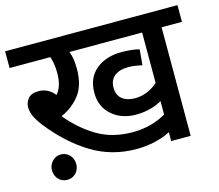

<svg xmlns="http://www.w3.org/2000/svg" viewBox="-97 -746 1050 921"><g transform="rotate(-15 428.0 -285.5)"><path d="M856 -539.1V-622.1H0V-539.1H202.1C210.4 -516.1 214.8 -489.3 214.8 -458C214.8 -420.9 208 -382.8 184.1 -356C164.1 -381.3 137.7 -396 106 -396C80.6 -396 63 -389.6 52.7 -376.5C42.5 -363.3 37.1 -349.6 37.1 -335C37.1 -309.6 45.4 -282.2 80.1 -236.8C136.7 -165 198.7 -108.4 265.6 -67.4C332.5 -26.4 407.2 -5.9 488.8 -5.9C549.3 -5.9 608.9 -18.6 658.2 -43.9V0H754.9V-539.1ZM544.9 -243.2C494.1 -243.2 457 -267.1 457 -317.9C457 -368.7 491.7 -396 551.8 -396C575.7 -396 600.1 -391.1 619.1 -387.2L626 -463.9C615.7 -467.3 602.1 -470.2 584 -471.7C565.9 -473.1 551.3 -474.1 540 -474.1C485.8 -474.1 442.9 -460.4 410.6 -433.1C377.9 -405.8 361.8 -367.7 361.8 -318.8C361.8 -272.5 377.9 -235.4 409.7 -207.5C441.4 -179.7 481.4 -166 529.8 -166C584.5 -166 627 -180.7 658.2 -198.2V-131.8C609.9 -104 556.2 -88.9 491.2 -88.9C425.3 -88.9 367.7 -103.5 318.4 -132.3C269 -161.1 223.1 -200.7 181.2 -251C220.7 -269 252 -293.5 275.9 -325.2C299.3 -356.4 311 -398.9 311 -452.1C311 -489.3 306.6 -517.6 296.9 -539.1H658.2V-289.1C630.4 -263.7 591.8 -243.2 544.9 -243.2ZM69.3 -12.2C69.3 24.4 95.7 50.8 128.9 50.8C164.1 50.8 189.9 24.4 189.9 -12.2C189.9 -29.3 184.1 -44.4 172.9 -56.6C161.1 -68.8 146.5 -75.2 128.9 -75.2C112.3 -75.2 98.1 -68.8 86.9 -56.6C75.2 -44.4 69.3 -29.3 69.3 -12.2Z"/></g></svg>

Font: Noto Reveo Sans
Style: Regular
Weight: 500
Designer: Monotype Design Team
Foundry: Monotype Imaging Inc.
Version: Version 2.007